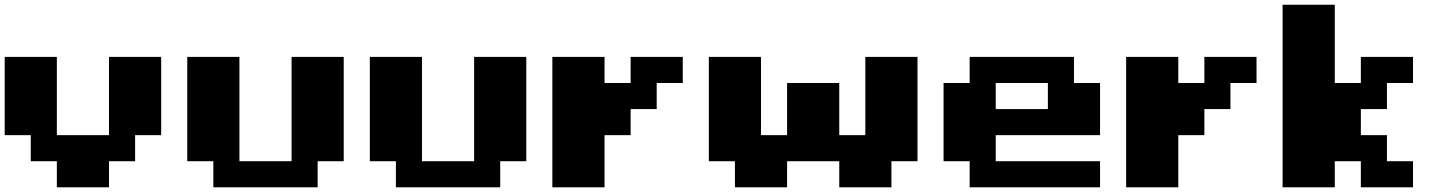

<svg xmlns="http://www.w3.org/2000/svg" viewBox="-20 -798 6151 818"><path d="M222.2 0V-111.1H111.1V-222.2H0V-555.6H222.2V-222.2H444.4V-555.6H666.7V-222.2H555.6V-111.1H444.4V0Z M888.9 -111.1H777.8V-555.6H1000V-111.1H1222.2V-555.6H1444.4V-111.1H1333.3V0H888.9Z M1666.7 -111.1H1555.6V-555.6H1777.8V-111.1H2000V-555.6H2222.2V-111.1H2111.1V0H1666.7Z M2888.9 -555.6V-444.4H2777.8V-333.3H2666.7V-222.2H2555.6V0H2333.3V-555.6H2555.6V-444.4H2666.7V-555.6Z M3111.1 -111.1H3000V-555.6H3222.2V-222.2H3333.3V-444.4H3555.6V-222.2H3666.7V-555.6H3888.9V-111.1H3777.8V0H3555.6V-111.1H3333.3V0H3111.1Z M4555.6 -555.6V-444.4H4666.7V-222.2H4222.2V-111.1H4666.7V0H4111.1V-111.1H4000V-444.4H4111.1V-555.6ZM4444.4 -444.4H4222.2V-333.3H4444.4Z M5333.3 -555.6V-444.4H5222.2V-333.3H5111.1V-222.2H5000V0H4777.8V-555.6H5000V-444.4H5111.1V-555.6Z M5888.9 -111.1H6000V0H5777.8V-111.1H5666.7V0H5444.4V-777.8H5666.7V-444.4H5777.8V-555.6H6000V-444.4H5888.9V-333.3H5777.8V-222.2H5888.9Z"/></svg>

Font: Pixeloid Sans
Style: Bold
Weight: 700
Monospace: yes
Designer: GGBot
Version: 0.3